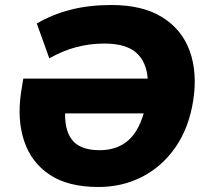

<svg xmlns="http://www.w3.org/2000/svg" viewBox="-20 -736 825 767"><path d="M373 11Q252 11 178.5 -38Q105 -87 76.5 -172.5Q48 -258 64 -366L73 -422H570Q565 -490 523.5 -526Q482 -562 397 -562Q340 -562 286 -548Q232 -534 177 -503L127 -642Q188 -678 261.5 -697Q335 -716 425 -716Q550 -716 628.5 -667Q707 -618 738 -532Q769 -446 752 -335Q735 -226 681.5 -148.5Q628 -71 548.5 -30Q469 11 373 11ZM378 -136Q444 -136 488 -171.5Q532 -207 554 -283H240Q239 -209 272 -172.5Q305 -136 378 -136Z"/></svg>

Font: Mulish Black
Style: Italic
Weight: 900
Italic angle: -9°
Designer: Vernon Adams
Foundry: Vernon Adams
Version: Version 3.603; ttfautohint (v1.8.3)